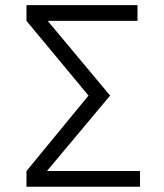

<svg xmlns="http://www.w3.org/2000/svg" viewBox="-20 -713 626 733"><path d="M81.1 0V-60.1L317.9 -348.1L81.1 -633.3V-693.4H504.9V-633.3H162.1L400.4 -348.1L159.2 -60.1H514.6V0Z"/></svg>

Font: CaskaydiaCove NFP Light
Style: Regular
Weight: 300
Designer: Aaron Bell
Foundry: Saja Typeworks
Version: Version 2111.001; VTT 6.35;Nerd Fonts 3.1.1